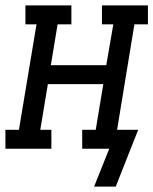

<svg xmlns="http://www.w3.org/2000/svg" viewBox="-46 -550 567 710"><path d="M382 140H302L358 0H258V-70H308L336 -239H131L103 -70H144V0H-26V-70H24L89 -460H48V-530H218V-460H167L142 -309H347L373 -460H331V-530H501V-460H451L387 -70H465Z"/></svg>

Font: Iosevka Slab Oblique
Style: Regular
Weight: 400
Italic angle: -9°
Monospace: yes
Designer: Belleve Invis
Foundry: Belleve Invis
Version: Version 11.1.1; ttfautohint (v1.8.3)